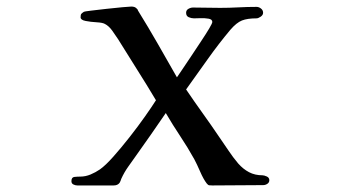

<svg xmlns="http://www.w3.org/2000/svg" viewBox="-20 -564 1040 586"><path d="M802 -14Q802 -7 796 -3Q790 1 783 1Q744 1 705 1.5Q666 2 628 2Q622 2 618.5 1.5Q615 1 611 -4Q601 -17 591 -40Q581 -63 573 -78Q553 -114 530 -148.5Q507 -183 486 -219Q464 -187 441.5 -154.5Q419 -122 396 -90Q384 -73 371.5 -55.5Q359 -38 350 -18Q348 -11 345 -6Q339 2 327 2H216Q210 2 204 -1Q198 -4 198 -11Q198 -23 207 -24Q216 -25 225 -25Q241 -25 256.5 -31.5Q272 -38 285 -47Q302 -59 326 -86Q350 -113 375.5 -145.5Q401 -178 422.5 -208.5Q444 -239 456 -258Q428 -305 398.5 -351.5Q369 -398 340 -445Q333 -456 322.5 -470.5Q312 -485 300 -491Q293 -495 275 -496Q257 -497 241.5 -500Q226 -503 226 -511Q226 -519 228 -521.5Q230 -524 236 -528Q237 -529 257.5 -531.5Q278 -534 305 -537Q332 -540 354 -542Q376 -544 381 -544Q386 -544 390.5 -542.5Q395 -541 399 -536Q401 -534 401 -532Q432 -482 461.5 -430.5Q491 -379 520 -328Q524 -334 536 -351.5Q548 -369 563.5 -392.5Q579 -416 594 -438.5Q609 -461 618.5 -477Q628 -493 628 -497Q628 -505 616.5 -507Q605 -509 591.5 -508.5Q578 -508 572 -508Q564 -508 556 -511.5Q548 -515 548 -525Q548 -533 555 -537Q562 -541 569 -541Q589 -541 610 -540.5Q631 -540 652 -540Q680 -540 707.5 -541.5Q735 -543 763 -543Q770 -543 776.5 -538Q783 -533 783 -525Q783 -518 775.5 -513Q768 -508 763 -508Q735 -508 718.5 -501.5Q702 -495 683 -473Q647 -430 614 -383.5Q581 -337 548 -291Q573 -254 598.5 -218.5Q624 -183 649 -146Q663 -126 677 -105Q691 -84 707 -65Q722 -48 740 -38.5Q758 -29 781 -29Q786 -29 794 -25.5Q802 -22 802 -14Z"/></svg>

Font: Kaisei Decol Medium
Style: Regular
Weight: 500
Designer: Font-Kai, 金井和夫
Foundry: KAZUO KANAI
Version: Version 5.003